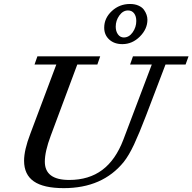

<svg xmlns="http://www.w3.org/2000/svg" viewBox="-20 -952 987 985"><path d="M607.9 -725.6Q565.9 -725.6 540.3 -749.3Q514.6 -772.9 514.6 -810.1Q514.6 -858.9 553.7 -895.3Q592.8 -931.6 647 -931.6Q671.9 -931.6 690.4 -923.3Q709 -915 718.3 -902.1Q727.5 -889.2 731.9 -876.2Q736.3 -863.3 736.3 -850.6Q736.3 -803.2 697.5 -764.4Q658.7 -725.6 607.9 -725.6ZM615.2 -759.8Q642.1 -759.8 660.6 -786.1Q679.2 -812.5 679.2 -844.2Q679.2 -868.7 668 -883.5Q656.7 -898.4 636.7 -898.4Q610.8 -898.4 592.3 -872.6Q573.7 -846.7 573.7 -815.4Q573.7 -791.5 585.2 -775.6Q596.7 -759.8 615.2 -759.8ZM307.1 13.2Q203.6 13.2 153.6 -21.5Q103.5 -56.2 103.5 -127.4Q103.5 -182.1 135.3 -265.1L269 -621.1H157.2L171.9 -663.1H494.1L479.5 -621.1H376.5L240.2 -255.4Q210 -174.8 210 -122.6Q210 -28.8 335 -28.8Q436 -28.8 504.6 -80.1Q573.2 -131.3 612.8 -235.4L758.8 -621.1H647.5L662.1 -663.1H947.3L932.1 -621.1H829.1L729 -358.4Q693.8 -266.6 667.5 -210.4Q641.1 -154.3 615.2 -121.6Q506.3 13.2 307.1 13.2Z"/></svg>

Font: Elstob 6pt Medium
Style: Italic
Weight: 500
Italic angle: -20°
Designer: Peter S. Baker
Version: Version 1.015